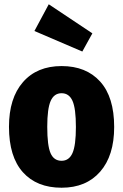

<svg xmlns="http://www.w3.org/2000/svg" viewBox="-20 -860 576 898"><path d="M514 -266Q514 -132 448.5 -57Q383 18 268 18Q152 18 87 -54.5Q22 -127 22 -267Q22 -401 87.5 -476Q153 -551 268 -551Q383 -551 448.5 -478.5Q514 -406 514 -266ZM201 -267Q201 -179 216.5 -143.5Q232 -108 268 -108Q303 -108 319 -144Q335 -180 335 -266Q335 -353 319 -388.5Q303 -424 268 -424Q233 -424 217 -388Q201 -352 201 -267ZM208 -840 412 -704 365 -619 141 -715Z"/></svg>

Font: Fira Sans Condensed ExtraBold
Style: Regular
Weight: 800
Width: 3
Designer: Carrois Corporate & Edenspiekermann AG
Foundry: Carrois Corporate GbR & Edenspiekermann AG
Version: Version 4.203